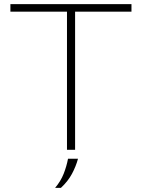

<svg xmlns="http://www.w3.org/2000/svg" viewBox="-20 -720 682 923"><path d="M302 0V-664H30V-700H612V-664H341V0ZM245 183Q272 151 286 115.5Q300 80 307 43H355Q345 80 326 115.5Q307 151 273 183Z"/></svg>

Font: REM Thin
Style: Regular
Weight: 250
Designer: Octavio Pardo
Foundry: Ashler Design
Version: Version 1.005;gftools[0.9.28]